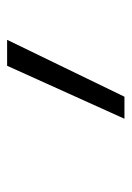

<svg xmlns="http://www.w3.org/2000/svg" viewBox="65 -877 370 540"><g transform="rotate(-90 250.0 -607.0)"><path d="M186 -442 335 -772H408L248 -442Z"/></g></svg>

Font: Iosevka SS04 Light Oblique
Style: Regular
Weight: 300
Italic angle: -9°
Monospace: yes
Designer: Belleve Invis
Foundry: Belleve Invis
Version: Version 19.0.0; ttfautohint (v1.8.4)